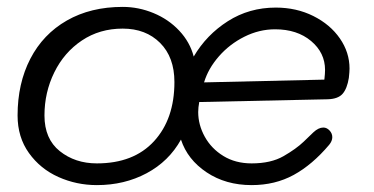

<svg xmlns="http://www.w3.org/2000/svg" viewBox="-20 -536 1084 557"><path d="M994 -337Q994 -328 992 -310Q987 -279 974 -264Q961 -249 931 -248L558 -240Q555 -224 555 -211Q555 -174 574 -139.5Q593 -105 628 -83.5Q663 -62 710 -62Q766 -62 802.5 -83Q839 -104 861 -125Q883 -146 889 -152Q904 -166 918 -166Q928 -166 936 -157.5Q944 -149 944 -138Q944 -127 935 -116Q886 -58 832 -28.5Q778 1 710 1Q635 1 579.5 -36Q524 -73 505 -131Q470 -68 405.5 -33.5Q341 1 261 1Q202 1 149.5 -22.5Q97 -46 64 -92Q31 -138 31 -201Q31 -294 68 -365.5Q105 -437 174 -476.5Q243 -516 336 -516Q382 -516 425.5 -498Q469 -480 500 -447Q531 -414 542 -372Q579 -435 641 -474.5Q703 -514 780 -514Q840 -514 889 -489.5Q938 -465 966 -424.5Q994 -384 994 -337ZM486 -298Q486 -370 444.5 -411.5Q403 -453 336 -453Q269 -453 217.5 -418.5Q166 -384 137.5 -326Q109 -268 109 -201Q109 -133 153.5 -97.5Q198 -62 261 -62Q368 -62 427 -126.5Q486 -191 486 -298ZM572 -297 921 -305Q923 -323 923 -333Q923 -383 882.5 -417Q842 -451 778 -451Q732 -451 689 -429.5Q646 -408 615 -372.5Q584 -337 572 -297Z"/></svg>

Font: Mali
Style: Italic
Weight: 400
Italic angle: -10°
Version: Version 1.000; ttfautohint (v1.6)